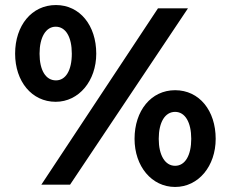

<svg xmlns="http://www.w3.org/2000/svg" viewBox="-20 -733 924 762"><path d="M144 0H258L726 -700H607ZM40 -520C40 -410 106 -329 201 -329C293 -329 362 -412 362 -520C362 -632 297 -713 202 -713C106 -713 40 -632 40 -520ZM137 -520C137 -585 162 -627 201 -627C241 -627 265 -586 265 -520C265 -454 241 -414 202 -414C161 -414 137 -455 137 -520ZM514 -182C514 -73 582 9 675 9C768 9 836 -74 836 -182C836 -294 771 -375 675 -375C580 -375 514 -294 514 -182ZM610 -182C610 -248 635 -289 675 -289C715 -289 739 -247 739 -182C739 -117 715 -75 675 -75C635 -75 610 -117 610 -182Z"/></svg>

Font: Easer Grotesk Medium
Style: Regular
Weight: 500
Designer: Boardeaser, Bonnie Shaver-Troup, Thomas Jockin
Foundry: Lexend
Version: Version 1.001;Glyphs 3.1.2 (3151)